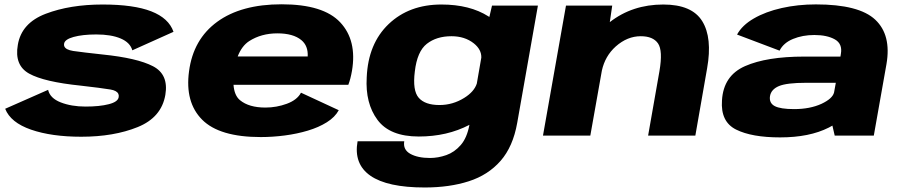

<svg xmlns="http://www.w3.org/2000/svg" viewBox="-20 -616 4106 872"><path d="M349 5Q214 5 121 -27.2Q28 -59.5 3.5 -122L198.5 -208Q207 -170 255.8 -151Q304.5 -132 368.5 -132Q432.5 -132 474.2 -142.8Q516 -153.5 519 -175Q520.5 -183.5 517.5 -189.5Q511 -204.5 481.5 -209.5Q439 -216.5 347 -227Q180 -244 112.2 -281.8Q44.5 -319.5 61 -412.5Q77.5 -511.5 187.8 -553.5Q298 -595.5 446 -595.5Q587.5 -595.5 667 -564.5Q746.5 -533.5 768 -471.5L581 -387.5Q571 -423 528 -441.2Q485 -459.5 417.5 -459.5Q355 -459.5 314.2 -448.2Q273.5 -437 271 -417Q270 -411 272 -406Q278 -390 312.5 -384.5Q358 -378 446 -368.5Q603 -352.5 674.8 -315.2Q746.5 -278 731 -185.5Q713.5 -82.5 605.2 -38.8Q497 5 349 5Z M1164.5 6.5Q976.5 6.5 898 -72.5Q819.5 -151.5 838.5 -292Q857.5 -437.5 966.5 -517Q1075.5 -596.5 1259 -596.5Q1448.5 -596.5 1525.2 -514.5Q1602 -432.5 1578.5 -294Q1572 -256.5 1562 -231H1040.5Q1044 -182.5 1070 -161Q1110.5 -127.5 1185.5 -127.5Q1236 -127.5 1282.8 -144.8Q1329.5 -162 1347 -195L1518.5 -115.5Q1501.5 -84 1464.5 -60.8Q1427.5 -37.5 1378.2 -22.8Q1329 -8 1273.8 -0.8Q1218.5 6.5 1164.5 6.5ZM1059.5 -359.5H1377.5Q1380 -408 1348.5 -434Q1311.5 -464.5 1239.5 -464.5Q1167 -464.5 1112 -429.5Q1078 -407.5 1059.5 -359.5Z M1909 235.5Q1739 235.5 1662.2 182Q1585.5 128.5 1604 25.5H1816Q1809.5 63.5 1843.2 82.5Q1877 101.5 1933 101.5Q1969.5 101.5 2006.8 88.5Q2044 75.5 2072.5 42.8Q2101 10 2112 -49Q2010.5 4 1882 4Q1750.5 4 1694.5 -71.5Q1638.5 -147 1645.5 -264.5Q1652 -418 1745.2 -506.8Q1838.5 -595.5 1984.5 -595.5Q2113.5 -595.5 2198.5 -541.5Q2200.5 -540 2202.5 -539L2214.5 -590.5H2423L2329 -58Q2310 50 2253.5 114.5Q2197 179 2109.2 207.2Q2021.5 235.5 1909 235.5ZM2166 -354.5Q2167 -391 2132 -419Q2091 -451.5 2030.5 -451.5Q1962.5 -451.5 1918.5 -417Q1874.5 -382.5 1864 -291.5Q1853 -204.5 1881.8 -171.8Q1910.5 -139 1976 -139Q2036.5 -139 2088.5 -171.5Q2133.5 -199.5 2145.5 -236.5Z M2446 0 2550.5 -590.5H2760.5L2749.5 -515.5Q2852 -595.5 2992.5 -595.5Q3122.5 -595.5 3169.2 -520Q3216 -444.5 3191.5 -306L3138 0H2923.5L2975 -293Q2991 -386 2968.5 -418.8Q2946 -451.5 2890 -451.5Q2829 -451.5 2776.5 -405Q2728 -361.5 2713.5 -295.5L2661 0Z M3771 0 3760.5 -45.5Q3752.5 -41 3744 -36.5Q3656 8 3523 8Q3394.5 8 3323.2 -27.5Q3252 -63 3259 -160Q3265.5 -272.5 3364 -315.8Q3462.5 -359 3632 -359H3797L3799 -371.5Q3807 -417 3771.8 -437Q3736.5 -457 3678.5 -457Q3625 -457 3581.8 -439.2Q3538.5 -421.5 3520.5 -386L3327.5 -459Q3350.5 -501.5 3403.8 -532.2Q3457 -563 3530.2 -579.5Q3603.5 -596 3685.5 -596Q3881.5 -596 3955.2 -526.5Q4029 -457 4006 -324.5L3948.5 0ZM3768 -196 3776 -240H3641.5Q3553 -240 3517.5 -225Q3482 -210 3477 -179Q3472.5 -148 3498.5 -134.2Q3524.5 -120.5 3586.5 -120.5Q3658.5 -120.5 3711 -144.5Q3761 -168 3768 -196Z"/></svg>

Font: Anybody ExtraExpanded ExtraBold
Style: Italic
Weight: 800
Width: 8
Italic angle: -10°
Designer: Tyler Finck
Foundry: Etcetera Type Company
Version: Version 1.010; ttfautohint (v1.8.3) -l 8 -r 50 -G 200 -x 14 